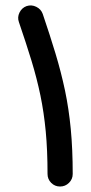

<svg xmlns="http://www.w3.org/2000/svg" viewBox="-20 -638 333 704"><path d="M77.6 -615.7Q95.7 -621.6 113 -613Q130.4 -604.5 136.7 -586.9Q163.1 -509.3 183.6 -441.4Q204.1 -373.5 218.3 -306.4Q232.4 -239.3 239.5 -164.8Q246.6 -90.3 246.6 0Q246.6 19 232.9 32.5Q219.2 45.9 200.2 45.9Q181.2 45.9 167.7 32.5Q154.3 19 154.3 0Q154.3 -86.9 147.7 -156.2Q141.1 -225.6 128.2 -288.1Q115.2 -350.6 95.5 -415.3Q75.7 -480 49.3 -557.1Q43 -574.7 51.5 -592Q60.1 -609.4 77.6 -615.7Z"/></svg>

Font: Mikhak Medium
Style: Regular
Weight: 500
Designer: Amin Abedi
Version: Version 3.3